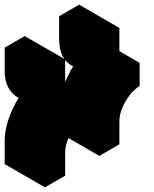

<svg xmlns="http://www.w3.org/2000/svg" viewBox="-63 -755 663 825"><path d="M130 50V-50Q130 -94 146.5 -143Q163 -192 191 -236Q163 -247 146.5 -277Q130 -307 130 -350V-450L217 -500V-400Q217 -360 243 -345Q269 -330 303 -350V-250Q280 -237 260.5 -211.5Q241 -186 229 -156.5Q217 -127 217 -100V0ZM364 -85V-185Q364 -229 380.5 -278Q397 -327 425 -371Q397 -382 380.5 -412Q364 -442 364 -485V-585L450 -635V-535Q450 -495 476.5 -480Q503 -465 537 -485V-385Q514 -372 494.5 -346.5Q475 -321 462.5 -291.5Q450 -262 450 -235V-135ZM537 -485Q503 -465 476 -480L303 -580Q329 -565 364 -585ZM425 -371Q397 -327 380.5 -278Q364 -229 364 -185V-85L191 -185V-285Q191 -329 207.7 -378Q224.5 -427 252 -471ZM303 -350Q269 -330 243 -345L69 -445Q95 -430 130 -450ZM191 -236Q163 -192 146.5 -143Q130 -94 130 -50V50L-43 -50V-150Q-43 -194 -26.3 -243Q-9.5 -292 18 -336ZM450 -635 364 -585 191 -685 277 -735ZM364 -585V-485Q364 -445 378 -417Q392 -389 415 -375L242 -475Q218.5 -489 204.7 -517Q191 -545 191 -585V-685ZM217 -500 130 -450 -43 -550 43 -600ZM130 -450V-350Q130 -310 144 -282Q158 -254 182 -240L8 -340Q-15 -354 -29 -382Q-43 -410 -43 -450V-550Z"/></svg>

Font: Nabla Normal
Style: Regular
Weight: 400
Designer: Arthur Reinders Folmer
Version: Version 1.000